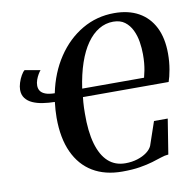

<svg xmlns="http://www.w3.org/2000/svg" viewBox="-84 -836 931 929"><g transform="rotate(-10 382.0 -371.0)"><path d="M443 10.5Q358.5 10.5 298.5 -25.5Q238.5 -61.5 206.5 -131Q174.5 -200.5 174.5 -300.5Q174.5 -320 175.8 -338Q177 -356 179.5 -378Q149 -378.5 121 -382.8Q93 -387 71.2 -396.8Q49.5 -406.5 36.8 -423.2Q24 -440 24 -464.5Q24 -480.5 30 -499.2Q36 -518 44.8 -533.2Q53.5 -548.5 62 -555L138 -541.5Q132.5 -535.5 125.8 -524Q119 -512.5 114 -498.5Q109 -484.5 109 -470.5Q109 -455.5 116.5 -444.2Q124 -433 141 -426.5Q158 -420 186.5 -419.5Q206.5 -517.5 256.5 -592.5Q306.5 -667.5 378.5 -709.5Q450.5 -751.5 536.5 -751.5Q606.5 -751.5 656.2 -723.8Q706 -696 732.8 -642.8Q759.5 -589.5 759.5 -513Q759.5 -473 753 -436.2Q746.5 -399.5 738.5 -377.5H317.5Q316 -365 315 -352.5Q314 -340 313.5 -326.5Q313 -313 313 -297Q312 -209.5 329.2 -149Q346.5 -88.5 380.5 -57.5Q414.5 -26.5 465 -26.5Q497 -26.5 524 -35Q551 -43.5 570 -57.5Q589 -71.5 596.5 -88.5L636 -204H703.5L676 -32Q659 -31 639.2 -24.2Q619.5 -17.5 592.8 -9.5Q566 -1.5 529.5 4.5Q493 10.5 443 10.5ZM625 -418.5Q629.5 -436 632.8 -452.8Q636 -469.5 637.8 -488.5Q639.5 -507.5 639.5 -532Q639.5 -561 634.5 -592.5Q629.5 -624 616.5 -651Q603.5 -678 581.2 -694.8Q559 -711.5 524.5 -711.5Q487 -711.5 454.2 -692Q421.5 -672.5 395 -635Q368.5 -597.5 349.8 -542.8Q331 -488 321 -418.5Z"/></g></svg>

Font: Merriweather 96pt SemiBold
Style: Italic
Weight: 600
Italic angle: -7.8°
Version: Version 2.101